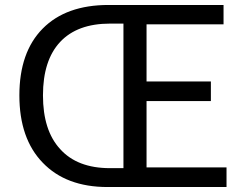

<svg xmlns="http://www.w3.org/2000/svg" viewBox="-20 -753 987 773"><path d="M413 0Q246 0 152 -98Q58 -195 58 -369Q58 -543 152 -638Q246 -733 417 -733H880V-655H570V-425H829V-346H570V-79H892V0ZM477 -76V-658H423Q291 -658 222 -584Q153 -510 153 -369Q153 -228 222 -153Q291 -76 423 -76Z"/></svg>

Font: KaiGen Gothic CN Regular
Style: Regular
Weight: 400
Designer: Ryoko NISHIZUKA  (kana & ideographs); Paul D. Hunt (Latin, Greek & Cyrillic); Wenlong ZHANG  (bopomofo); Sandoll Communi
Foundry: Adobe Systems Incorporated
Version: Version 1.002.20150501